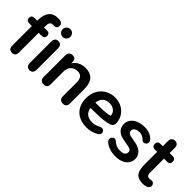

<svg xmlns="http://www.w3.org/2000/svg" viewBox="90 -1520 2348 2348"><g transform="rotate(45 1264.5 -346.0)"><path d="M164 8C204 8 222 -15 222 -56V-396H273C305 -396 323 -413 323 -442C323 -472 305 -489 273 -489H222V-505C222 -543 224 -593 279 -591L301 -590C356 -587 366 -687 288 -690L260 -691C167 -694 104 -631 104 -490V-489H58C26 -489 8 -472 8 -442C8 -413 26 -396 58 -396H104V-56C104 -15 124 8 164 8Z M465 7C503 7 524 -18 524 -60V-428C524 -472 502 -496 465 -496C428 -496 406 -472 406 -428V-60C406 -18 428 7 465 7ZM465 -568C501 -568 531 -596 531 -635C531 -674 501 -702 465 -702C429 -702 398 -674 398 -635C398 -596 429 -568 465 -568Z M712 8C752 8 771 -15 771 -56V-275C771 -351 818 -402 892 -402C952 -402 980 -368 980 -292V-56C980 -15 1003 8 1043 8C1082 8 1104 -15 1104 -56V-298C1104 -434 1048 -499 931 -499C861 -499 801 -469 768 -413V-434C768 -475 749 -497 711 -497C672 -497 647 -475 647 -434V-56C647 -15 672 8 712 8Z M1457 10C1509 10 1569 -7 1609 -33C1669 -72 1622 -143 1566 -114C1527 -92 1493 -84 1459 -84C1388 -84 1334 -112 1319 -194C1460 -196 1523 -199 1582 -210C1638 -221 1675 -233 1675 -284C1675 -394 1584 -499 1445 -499C1302 -499 1196 -395 1196 -244C1196 -88 1291 10 1457 10ZM1316 -283C1325 -361 1369 -402 1445 -402C1510 -402 1562 -361 1562 -302C1500 -281 1403 -283 1316 -283Z M1940 10C2066 15 2149 -48 2149 -142C2149 -204 2103 -263 2017 -279L1917 -298C1878 -305 1865 -328 1865 -349C1865 -386 1902 -410 1956 -410C1982 -410 2014 -401 2046 -369C2091 -325 2150 -390 2113 -433C2071 -482 2014 -499 1955 -499C1832 -499 1747 -438 1747 -345C1747 -274 1791 -224 1874 -208L1974 -189C2015 -181 2031 -168 2031 -138C2031 -102 2005 -80 1941 -80C1909 -80 1872 -86 1825 -128C1780 -167 1721 -101 1767 -54C1813 -7 1889 8 1940 10Z M2432 10C2445 10 2474 5 2491 -2C2516 -12 2528 -36 2524 -58C2519 -83 2499 -97 2478 -97C2465 -97 2460 -92 2445 -92C2392 -92 2394 -124 2394 -189V-392H2448C2479 -392 2497 -411 2497 -440C2497 -470 2479 -489 2448 -489H2394V-580C2394 -621 2372 -643 2336 -643C2299 -643 2276 -621 2276 -580V-489H2236C2204 -489 2186 -470 2186 -440C2186 -411 2204 -392 2236 -392H2276V-182C2276 -56 2304 10 2432 10Z"/></g></svg>

Font: SN Pro SemiBold
Style: Regular
Weight: 600
Designer: Tobias Whetton
Foundry: Supernotes
Version: Version 1.003;Glyphs 3.3 (3324)